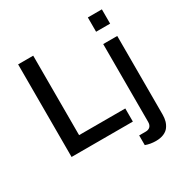

<svg xmlns="http://www.w3.org/2000/svg" viewBox="-201 -887 1190 1232"><g transform="rotate(-30 394.0 -270.5)"><path d="M619.1 -617.2V-723.1H723.1V-617.2ZM81.1 0V-686H192.9V-97.2H535.2V0ZM603 182.1Q560.5 182.1 525.9 168.9V97.2H574.2Q595.7 97.2 607.4 85.2Q619.1 73.2 619.1 50.8V-525.9H723.1V56.2Q723.1 81.5 717.3 103Q711.4 124.5 698.2 142.8Q685.1 161.1 660.6 171.6Q636.2 182.1 603 182.1Z"/></g></svg>

Font: Archivo Medium
Style: Regular
Weight: 500
Designer: Hector Gatti
Foundry: Omnibus-Type
Version: Version 2.001